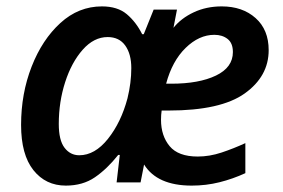

<svg xmlns="http://www.w3.org/2000/svg" viewBox="-20 -571 885 601"><path d="M186 10Q239 10 277 -16Q315 -42 350 -86H355L345 0H420L431 -56Q472 10 580 10Q625 10 667 -0.5Q709 -11 748 -29V-123Q711 -106 673.5 -93.5Q636 -81 599 -81Q538 -81 511 -113.5Q484 -146 484 -196Q484 -204 484.5 -211Q485 -218 486 -225H508Q671 -225 746 -278.5Q821 -332 821 -414Q821 -478 780 -514.5Q739 -551 674 -551Q626 -551 586.5 -532.5Q547 -514 523 -484L534 -541H461L430 -464H425Q406 -502 377 -526.5Q348 -551 299 -551Q226 -551 169 -499Q112 -447 79 -362.5Q46 -278 46 -180Q46 -87 84.5 -38.5Q123 10 186 10ZM500 -309Q519 -380 561 -421Q603 -462 651 -462Q676 -462 692.5 -449Q709 -436 709 -408Q709 -360 656 -334.5Q603 -309 516 -309ZM228 -85Q200 -85 182 -108.5Q164 -132 164 -183Q164 -252 184 -314Q204 -376 239 -415.5Q274 -455 317 -455Q353 -455 372 -428.5Q391 -402 391 -358Q391 -312 379 -263Q359 -188 318 -136.5Q277 -85 228 -85Z"/></svg>

Font: Noto Sans UI Medium
Style: Italic
Weight: 500
Italic angle: -12°
Designer: Monotype Design Team
Foundry: Monotype Imaging Inc.
Version: Version 1.901